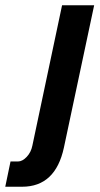

<svg xmlns="http://www.w3.org/2000/svg" viewBox="-132 -532 380 730"><path d="M-112 178 -92 82H-64Q-47 82 -30.5 64.5Q-14 47 -9 22L104 -512H226L111 29Q79 178 -48 178Z"/></svg>

Font: Decalotype SemiBold Italic
Style: Regular
Weight: 600
Italic angle: -12°
Designer: Alfredo Marco Pradil
Foundry: Alfredo Marco Pradil
Version: Version 1.0